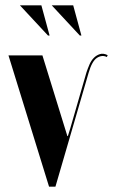

<svg xmlns="http://www.w3.org/2000/svg" viewBox="-20 -704 426 724"><path d="M383 -489 386 -496Q370 -504 357 -500Q344 -496 334 -486Q324 -476 317.5 -461Q311 -446 306 -431L245 -220L236 -191H234L225 -220L140 -495H12L165 0H189L314 -429Q327 -474 346 -486Q365 -498 383 -489ZM161 -570 55 -684H136L167 -570ZM281 -570 175 -684H256L287 -570Z"/></svg>

Font: Moniqa Black
Style: Regular
Weight: 900
Designer: Rajesh Rajput
Foundry: Rajesh Rajput
Version: Version 1.000